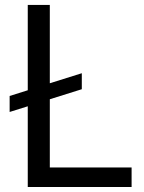

<svg xmlns="http://www.w3.org/2000/svg" viewBox="-20 -747 574 767"><path d="M505.7 -78.1V0H90.9V-322.4L18.5 -299.7V-363.6L90.9 -386.4V-727.3H179V-414.4L306.8 -454.5V-390.6L179 -350.5V-78.1Z"/></svg>

Font: Interface
Style: Regular
Weight: 400
Designer: Rasmus Andersson
Foundry: rsms
Version: Version 1.8